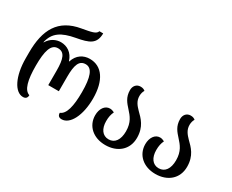

<svg xmlns="http://www.w3.org/2000/svg" viewBox="-111 -1167 1901 1573"><g transform="rotate(30 839.5 -380.0)"><path d="M182 8C206 8 221 -4 221 -31C167 -48 146 -132 146 -268C146 -404 167 -482 233 -482C295 -482 314 -429 314 -316V-180H414V-316C414 -429 434 -482 495 -482C557 -482 582 -409 582 -268C582 -135 561 -50 509 -31C509 -6 521 8 548 8C627 8 687 -108 687 -268C687 -437 619 -537 503 -537C443 -537 388 -505 366 -434H363C341 -505 287 -537 229 -537C184 -537 135 -514 107 -465H104C126 -564 191 -605 316 -628C433 -649 491 -671 492 -772H456C447 -740 401 -733 318 -718C116 -684 44 -548 44 -333V-279C44 -108 105 8 182 8Z M963 12C1075 12 1160 -55 1160 -169C1160 -274 1106 -324 1061 -368C1031 -399 1005 -429 1005 -477C1005 -498 1011 -520 1020 -533C1010 -542 997 -548 976 -548C938 -548 914 -519 914 -480C914 -411 948 -375 982 -337C1018 -297 1055 -256 1055 -170C1055 -91 1022 -42 963 -42C905 -42 872 -91 872 -162C872 -201 878 -227 891 -255C876 -263 862 -267 849 -267C801 -267 770 -220 770 -159C770 -61 846 12 963 12Z M1437 12C1549 12 1634 -55 1634 -169C1634 -274 1580 -324 1535 -368C1505 -399 1479 -429 1479 -477C1479 -498 1485 -520 1494 -533C1484 -542 1471 -548 1450 -548C1412 -548 1388 -519 1388 -480C1388 -411 1422 -375 1456 -337C1492 -297 1529 -256 1529 -170C1529 -91 1496 -42 1437 -42C1379 -42 1346 -91 1346 -162C1346 -201 1352 -227 1365 -255C1350 -263 1336 -267 1323 -267C1275 -267 1244 -220 1244 -159C1244 -61 1320 12 1437 12Z"/></g></svg>

Font: Noto Serif Georgian Condensed Medium
Style: Regular
Weight: 500
Width: 3
Designer: Monotype Design Team, Akaki Razmadze
Foundry: Google LLC
Version: Version 2.003